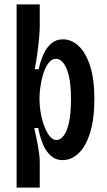

<svg xmlns="http://www.w3.org/2000/svg" viewBox="-20 -718 489 879"><path d="M56 141V-268V-698H162V-597Q162 -576 159 -544Q156 -512 151 -474.5Q146 -437 139 -401H157Q166 -442 180.5 -472.5Q195 -503 216.5 -520.5Q238 -538 268 -538Q307 -538 339.5 -508Q372 -478 392 -418Q412 -358 412 -266Q412 -173 392.5 -110.5Q373 -48 340 -16.5Q307 15 267 15Q234 15 211 -6.5Q188 -28 175 -61.5Q162 -95 155 -132H137Q140 -116 144.5 -96Q149 -76 153 -54.5Q157 -33 159.5 -12.5Q162 8 162 25V141ZM239 -77Q255 -77 270.5 -95.5Q286 -114 295.5 -155.5Q305 -197 305 -264Q305 -331 295 -371.5Q285 -412 269.5 -430.5Q254 -449 237 -449Q221 -449 208.5 -436.5Q196 -424 187 -404Q178 -384 172.5 -360Q167 -336 164 -313.5Q161 -291 161 -274V-259Q161 -232 166.5 -200.5Q172 -169 182.5 -141Q193 -113 207 -95Q221 -77 239 -77Z"/></svg>

Font: Bricolage Grotesque Condensed Medium
Style: Regular
Weight: 500
Width: 3
Designer: Mathieu Triay
Foundry: Atelier Triay
Version: Version 1.000;gftools[0.9.30]